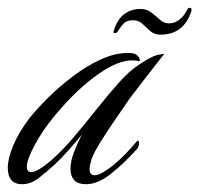

<svg xmlns="http://www.w3.org/2000/svg" viewBox="-39 -472 512 493"><path d="M18 1Q-19 1 -19 -41Q-19 -65 -5 -98.5Q9 -132 37 -169Q57 -194 86 -222.5Q115 -251 149.5 -277Q184 -303 220 -319.5Q256 -336 290 -336Q305 -336 311 -331.5Q317 -327 319 -322Q321 -318 319.5 -316Q318 -314 316 -315Q312 -317 300 -317Q264 -317 214.5 -282.5Q165 -248 117 -193Q83 -155 61 -118.5Q39 -82 32 -58Q30 -50 30 -44Q30 -30 41 -30Q48 -30 60 -36.5Q72 -43 91 -59Q121 -85 150.5 -120Q180 -155 209 -191.5Q238 -228 265.5 -259Q293 -290 318 -306Q350 -327 362.5 -330Q375 -333 383 -334Q378 -328 361 -306Q344 -284 325 -259.5Q306 -235 294 -219Q276 -193 255.5 -163Q235 -133 218.5 -106.5Q202 -80 196 -63Q191 -46 191 -38Q191 -22 204 -22Q213 -22 225.5 -29.5Q238 -37 251 -47Q268 -61 283 -76.5Q298 -92 314 -111Q318 -111 318 -105Q318 -96 314 -91Q301 -76 282.5 -58Q264 -40 246 -26Q233 -15 216 -7Q199 1 183 1Q160 1 151 -10Q142 -21 142 -38Q142 -58 151 -81.5Q160 -105 171 -126Q158 -110 138 -87.5Q118 -65 102 -50Q80 -30 60 -14.5Q40 1 18 1ZM373 -383Q357 -383 346.5 -392.5Q336 -402 326.5 -411Q317 -420 303 -420Q287 -420 279.5 -412.5Q272 -405 263 -391Q261 -387 256 -387Q251 -387 253 -393Q263 -424 281 -436.5Q299 -449 321 -449Q338 -449 349.5 -440Q361 -431 371.5 -421.5Q382 -412 395 -412Q409 -412 421.5 -421.5Q434 -431 441 -446Q444 -452 448 -452Q455 -452 452 -442Q432 -383 373 -383Z"/></svg>

Font: Luxurious Script
Style: Regular
Weight: 400
Designer: Robert E. Leuschke
Foundry: Robert E. Leuschke
Version: Version 1.010; ttfautohint (v1.8.3)